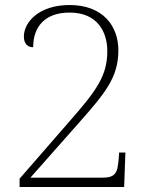

<svg xmlns="http://www.w3.org/2000/svg" viewBox="-20 -744 599 764"><path d="M58 0H474L479 -137H454L452 -108C447 -55 439 -37 386 -37H101L292 -253C399 -374 451 -436 451 -544C451 -639 391 -724 257 -724C133 -724 75 -654 75 -599C75 -570 90 -556 112 -556C112 -639 160 -694 257 -694C370 -694 407 -614 407 -541C407 -442 364 -383 252 -256L58 -33Z"/></svg>

Font: Noto Serif Lao ExtraLight
Style: Regular
Weight: 200
Designer: Monotype Design Team
Foundry: Monotype Imaging Inc.
Version: Version 2.003